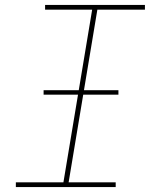

<svg xmlns="http://www.w3.org/2000/svg" viewBox="-20 -755 640 775"><path d="M44 0V-19H236L352 -716H162V-735H565V-716H373L257 -19H447V0ZM156 -373V-391H458V-373Z"/></svg>

Font: Iosevka Curly Thin Extended
Style: Italic
Weight: 100
Width: 7
Italic angle: -9°
Monospace: yes
Designer: Belleve Invis
Foundry: Belleve Invis
Version: Version 11.1.0; ttfautohint (v1.8.3)